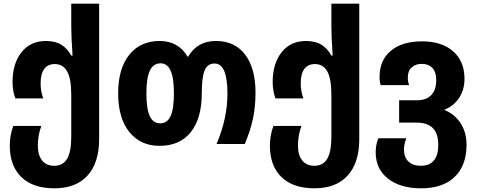

<svg xmlns="http://www.w3.org/2000/svg" viewBox="-20 -780 2587 1040"><path d="M33 9Q33 -47 52 -98H204Q185 -48 185 9Q185 60 208 89Q231 118 274 118Q321 118 343.5 80Q366 42 366 -40V-266Q366 -354 343.5 -393.5Q321 -433 277 -433Q239 -433 219.5 -406.5Q200 -380 200 -329Q200 -286 214 -247H63Q48 -288 48 -336Q48 -436 96.5 -497Q145 -558 228 -558Q280 -558 312.5 -537.5Q345 -517 366 -479H373Q366 -579 366 -637V-760H517V-26Q517 101 454.5 170.5Q392 240 274 240Q158 240 95.5 179Q33 118 33 9Z M620 -275Q620 -408 680 -483Q740 -558 845 -558Q946 -558 996 -473H999Q1049 -558 1149 -558Q1252 -558 1308 -484Q1364 -410 1364 -279Q1364 -201 1350 -136.5Q1336 -72 1306 0H1153Q1212 -138 1212 -274Q1212 -436 1142 -436Q1104 -436 1088.5 -398.5Q1073 -361 1073 -275Q1073 -139 1013.5 -64.5Q954 10 845 10Q741 10 680.5 -65Q620 -140 620 -275ZM922 -275Q922 -358 904 -397.5Q886 -437 850 -437Q810 -437 791.5 -397Q773 -357 773 -275Q773 -191 791 -151.5Q809 -112 848 -112Q886 -112 904 -151Q922 -190 922 -275Z M1442 9Q1442 -47 1461 -98H1613Q1594 -48 1594 9Q1594 60 1617 89Q1640 118 1683 118Q1730 118 1752.5 80Q1775 42 1775 -40V-266Q1775 -354 1752.5 -393.5Q1730 -433 1686 -433Q1648 -433 1628.5 -406.5Q1609 -380 1609 -329Q1609 -286 1623 -247H1472Q1457 -288 1457 -336Q1457 -436 1505.5 -497Q1554 -558 1637 -558Q1689 -558 1721.5 -537.5Q1754 -517 1775 -479H1782Q1775 -579 1775 -637V-760H1926V-26Q1926 101 1863.5 170.5Q1801 240 1683 240Q1567 240 1504.5 179Q1442 118 1442 9Z M2015 45Q2015 5 2029 -31H2181Q2168 2 2168 32Q2169 73 2193 95.5Q2217 118 2260 118Q2306 118 2330 89.5Q2354 61 2354 4Q2354 -116 2236 -116H2142V-237H2239Q2290 -237 2316.5 -265.5Q2343 -294 2343 -346Q2343 -390 2322 -412Q2301 -434 2265 -434Q2231 -434 2210 -415Q2189 -396 2189 -361Q2189 -338 2196 -319H2042Q2036 -337 2036 -364Q2036 -454 2097 -505Q2158 -556 2267 -556Q2373 -556 2434.5 -502Q2496 -448 2496 -353Q2496 -294 2467 -250Q2438 -206 2386 -185Q2443 -162 2475 -112.5Q2507 -63 2507 5Q2507 116 2443 178Q2379 240 2262 240Q2148 240 2081.5 187.5Q2015 135 2015 45Z"/></svg>

Font: Noto Sans Georgian Bold Narrow
Style: Regular
Weight: 700
Width: 4
Designer: Monotype Design team
Foundry: Monotype Imaging Inc.
Version: Version 1.000